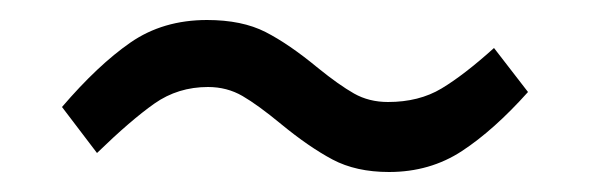

<svg xmlns="http://www.w3.org/2000/svg" viewBox="-20 -444 590 192"><path d="M261 -320Q238 -339 222.5 -348Q207 -357 188 -357Q158 -357 134.5 -340.5Q111 -324 77 -291L42 -337Q78 -379 110.5 -401.5Q143 -424 187 -424Q222 -424 245.5 -412Q269 -400 298 -376Q319 -359 334 -350.5Q349 -342 368 -342Q399 -342 421.5 -355.5Q444 -369 474 -396L508 -352Q474 -314 442 -293Q410 -272 369 -272Q336 -272 312.5 -284.5Q289 -297 261 -320Z"/></svg>

Font: Biryani Light
Style: Regular
Weight: 300
Designer: Dan Reynolds and Mathieu Réguer
Foundry: Dan Reynolds and Mathieu Réguer
Version: Version 1.004; ttfautohint (v1.1) -l 5 -r 5 -G 72 -x 0 -D la